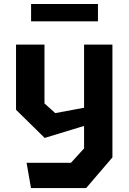

<svg xmlns="http://www.w3.org/2000/svg" viewBox="-20 -762 660 982"><path d="M138.5 200H420.5L555 43V-534H410V-211L262.5 -183.5L207.5 -233V-534H62V-200.5L208.5 -56.5L410 -118V-3L343 70.5H116ZM139 -653H481V-741.5H139Z"/></svg>

Font: Monaspace Krypton
Style: Bold
Weight: 700
Designer: Riley Cran & the Lettermatic Team
Foundry: Lettermatic
Version: Version 1.200 (Monaspace Krypton)